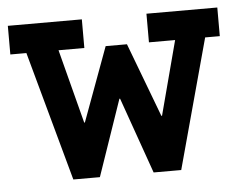

<svg xmlns="http://www.w3.org/2000/svg" viewBox="-40 -488 666 535"><g transform="rotate(-5 293.0 -221.0)"><path d="M0 -442.4H207V-362.3H134.8L188.5 -155.3H190.4L266.6 -362.3H326.2L404.3 -155.3H406.2L460.9 -362.3H387.7V-442.4H585.9V-362.3H544.9L446.3 0H369.1L293.9 -212.9H292L218.8 0H144.5L44.9 -362.3H0Z"/></g></svg>

Font: Thabit-Bold
Style: Bold
Weight: 700
Designer: Regenerated by Nadim Shaikli
Foundry: MAK Alagha
Version: 0.01